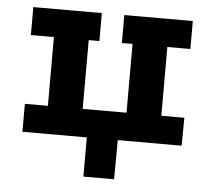

<svg xmlns="http://www.w3.org/2000/svg" viewBox="-46 -505 771 698"><g transform="rotate(5 339.0 -156.0)"><path d="M283 143V0H48V-102H132V-353H48V-455H298V-353H259V-102H419V-353H380V-455H630V-353H546V-102H630L629 0H396L395 143Z"/></g></svg>

Font: Podkova ExtraBold
Style: Regular
Weight: 800
Designer: Ilya Yudin
Foundry: Cyreal (www.cyreal.org)
Version: Version 2.103